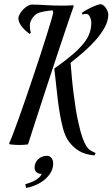

<svg xmlns="http://www.w3.org/2000/svg" viewBox="-20 -697 543 927"><path d="M335.9 -667Q331.1 -654.3 321 -625Q311 -595.7 297.4 -555.2Q283.7 -514.6 267.3 -465.6Q251 -416.5 233.6 -364Q216.3 -311.5 199 -258.5Q181.6 -205.6 166 -157.2Q150.4 -108.9 137.2 -68.4Q124 -27.8 115.2 0Q109.4 1 103 1.5Q91.8 2.9 73.2 2.9Q52.2 2.9 26.9 0L23.9 -4.9Q29.8 -15.6 41.5 -46.6Q53.2 -77.6 69.1 -121.3Q85 -165 103 -217.8Q121.1 -270.5 139.4 -325Q157.7 -379.4 174.8 -431.6Q191.9 -483.9 205.3 -526.9Q218.8 -569.8 227.3 -599.1Q235.8 -628.4 236.8 -637.2Q236.8 -642.6 233.9 -647Q215.3 -645.5 197.8 -642.6Q180.2 -639.6 166 -634.8Q159.7 -632.3 152.3 -626.7Q145 -621.1 138.7 -612.8Q132.3 -604.5 128.2 -594.5Q124 -584.5 124 -574.2Q124 -567.9 125 -558.3Q126 -548.8 128.9 -539.1L123 -533.2Q98.1 -551.3 83.5 -571Q68.8 -590.8 68.8 -607.9Q68.8 -617.7 75.4 -629.4Q82 -641.1 91.8 -651.1Q101.6 -661.1 112.8 -668Q124 -674.8 132.8 -674.8Q163.1 -674.8 199.2 -672.4Q235.4 -669.9 275.9 -669.9Q284.7 -669.9 291.5 -669.9Q298.3 -669.9 304.7 -670.2Q311 -670.4 317.6 -670.7Q324.2 -670.9 333 -671.9ZM420.9 -588.9Q420.9 -594.2 419.2 -601.3Q417.5 -608.4 414.6 -614.7Q411.6 -621.1 407.2 -625.5Q402.8 -629.9 397 -629.9Q387.7 -629.9 378.9 -627L375 -634.8Q388.2 -644 402.6 -651.9Q417 -659.7 429.7 -665.3Q442.4 -670.9 451.7 -673.8Q460.9 -676.8 463.9 -676.8Q472.7 -676.8 480 -670.7Q487.3 -664.6 492.4 -656.5Q497.6 -648.4 500.2 -640.4Q502.9 -632.3 502.9 -627.9Q502.9 -597.2 486.1 -565.9Q469.2 -534.7 442.9 -504.6Q416.5 -474.6 384.3 -446.5Q352.1 -418.5 320.8 -394Q323.2 -364.7 326.4 -327.9Q329.6 -291 334.5 -251.7Q339.4 -212.4 345.5 -172.9Q351.6 -133.3 359.9 -99.1Q369.1 -57.1 378.2 -32Q387.2 -6.8 396.7 7.8Q406.2 22.5 417.2 29.3Q428.2 36.1 441.9 42L436 53.2Q417.5 52.2 395.5 46.1Q373.5 40 352.3 25.6Q331.1 11.2 313.2 -12.7Q295.4 -36.6 285.2 -73.2Q276.4 -105.5 270 -141.6Q263.7 -177.7 259 -215.6Q254.4 -253.4 250.5 -291.5Q246.6 -329.6 242.2 -366.2Q294.9 -403.3 329.3 -432.9Q363.8 -462.4 384.3 -488.3Q404.8 -514.2 412.8 -538.3Q420.9 -562.5 420.9 -588.9ZM206.1 55.2Q219.2 55.2 228 65.2Q236.8 75.2 236.8 92.3Q236.8 114.3 226.1 133.8Q215.3 153.3 197.5 168.7Q179.7 184.1 156 194.8Q132.3 205.6 106 210.4L102.1 192.4Q135.3 183.1 155.5 170.2Q175.8 157.2 181.6 142.1Q167.5 143.1 157.2 135.5Q147 127.9 147 111.3Q147 99.6 151.6 89.4Q156.2 79.1 164.3 71.5Q172.4 64 183.1 59.6Q193.8 55.2 206.1 55.2Z"/></svg>

Font: Romanesco
Style: Regular
Weight: 400
Designer: Astigmatic (AOETI)
Foundry: Astigmatic (AOETI)
Version: Version 1.000